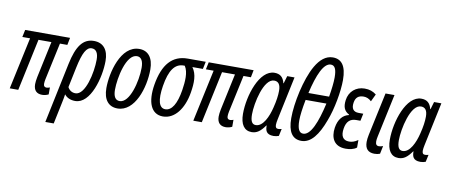

<svg xmlns="http://www.w3.org/2000/svg" viewBox="-82 -1121 4011 1710"><g transform="rotate(10 1924.0 -265.5)"><path d="M315 7C334 7 356 2 373 -7V-70C365 -67 354 -63 344 -63C326 -63 316 -72 316 -92C316 -106 318 -120 321 -135L393 -470H460L473 -536H67L53 -470H123L22 0H99L199 -470H316L246 -142C241 -117 238 -93 238 -76C238 -19 267 7 315 7Z M500 -305 386 240H462L504 39C509 13 515 -12 517 -33C537 -7 570 10 615 10C754 10 820 -238 820 -388C820 -487 774 -546 688 -546C588 -546 534 -467 500 -305ZM605 -58C572 -58 548 -76 535 -102L573 -285C602 -423 633 -478 680 -478C720 -478 740 -445 740 -386C740 -268 695 -58 605 -58Z M997 10C1154 10 1226 -217 1226 -382C1226 -487 1179 -546 1099 -546C929 -546 869 -288 869 -152C869 -47 916 10 997 10ZM1005 -58C966 -58 947 -91 947 -151C947 -257 991 -479 1089 -479C1128 -479 1147 -444 1147 -384C1147 -260 1096 -58 1005 -58Z M1408 10C1513 10 1592 -92 1617 -243C1632 -333 1634 -410 1591 -469H1686L1700 -536H1537C1399 -536 1316 -444 1285 -255C1259 -97 1300 10 1408 10ZM1418 -57C1361 -57 1341 -127 1362 -258C1385 -402 1433 -469 1512 -469H1522C1558 -416 1550 -328 1538 -251C1518 -126 1477 -57 1418 -57Z M1975 7C1994 7 2016 2 2033 -7V-70C2025 -67 2014 -63 2004 -63C1986 -63 1976 -72 1976 -92C1976 -106 1978 -120 1981 -135L2053 -470H2120L2133 -536H1727L1713 -470H1783L1682 0H1759L1859 -470H1976L1906 -142C1901 -117 1898 -93 1898 -76C1898 -19 1927 7 1975 7Z M2210 10C2257 10 2290 -14 2330 -71H2333C2333 -30 2340 10 2409 10C2424 10 2445 6 2456 1L2470 -64C2458 -61 2447 -59 2439 -59C2420 -59 2413 -71 2413 -92C2413 -106 2416 -123 2420 -143L2503 -536H2437L2417 -468H2414C2401 -521 2372 -546 2321 -546C2185 -546 2107 -303 2107 -138C2107 -43 2143 10 2210 10ZM2236 -58C2202 -58 2187 -86 2187 -147C2187 -247 2235 -477 2330 -477C2368 -477 2388 -451 2388 -395C2388 -352 2381 -302 2365 -239C2345 -156 2302 -58 2236 -58Z M2537 -175C2537 -50 2579 10 2660 10C2747 10 2810 -76 2860 -212C2903 -322 2932 -484 2932 -588C2932 -717 2887 -771 2809 -771C2680 -771 2609 -590 2569 -421C2548 -329 2537 -243 2537 -175ZM2649 -421C2688 -591 2738 -705 2802 -705C2839 -705 2855 -671 2855 -597C2855 -553 2848 -493 2836 -421ZM2611 -167C2611 -209 2619 -274 2635 -356H2823C2784 -183 2733 -56 2665 -56C2630 -56 2611 -89 2611 -167Z M3061 10C3095 10 3136 3 3160 -18V-86C3127 -63 3103 -58 3080 -58C3024 -58 3002 -96 3013 -164C3023 -228 3055 -258 3110 -258H3148L3162 -324H3120C3071 -324 3052 -354 3060 -406C3067 -453 3092 -475 3140 -475C3165 -475 3189 -465 3210 -445L3242 -512C3211 -536 3180 -547 3136 -547C3059 -547 2997 -496 2987 -416C2979 -353 2994 -318 3039 -294L3038 -290C2986 -279 2946 -236 2934 -158C2920 -64 2956 10 3061 10Z M3320 10C3339 10 3356 7 3371 1L3386 -71C3373 -66 3360 -63 3349 -63C3328 -63 3318 -75 3318 -102C3318 -114 3320 -129 3324 -147L3407 -536H3326L3243 -148C3238 -123 3235 -102 3235 -83C3235 -20 3264 9 3320 10Z M3538 10C3585 10 3618 -14 3658 -71H3661C3661 -30 3668 10 3737 10C3752 10 3773 6 3784 1L3798 -64C3786 -61 3775 -59 3767 -59C3748 -59 3741 -71 3741 -92C3741 -106 3744 -123 3748 -143L3831 -536H3765L3745 -468H3742C3729 -521 3700 -546 3649 -546C3513 -546 3435 -303 3435 -138C3435 -43 3471 10 3538 10ZM3564 -58C3530 -58 3515 -86 3515 -147C3515 -247 3563 -477 3658 -477C3696 -477 3716 -451 3716 -395C3716 -352 3709 -302 3693 -239C3673 -156 3630 -58 3564 -58Z"/></g></svg>

Font: Noto Sans ExtraCondensed
Style: Italic
Weight: 400
Width: 2
Italic angle: -12°
Designer: Monotype Design Team
Foundry: Monotype Imaging Inc.
Version: Version 2.013